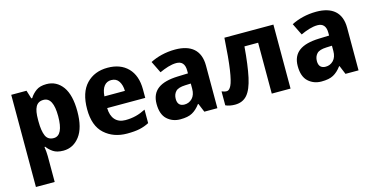

<svg xmlns="http://www.w3.org/2000/svg" viewBox="-77 -950 3104 1582"><g transform="rotate(-15 1474.5 -158.5)"><path d="M370.1 -556.2C332.5 -556.2 303.2 -548.3 281.2 -532.2C259.3 -516.1 241.2 -497.1 228 -475.1H220.2L198.2 -545.9H67.9V240.2H228V20C228 -6.8 225.1 -33.2 221.2 -60.1H228C240.7 -42 257.8 -25.9 278.8 -11.7C299.8 2.4 328.6 9.8 365.2 9.8C421.4 9.8 467.8 -14.2 504.4 -62C541 -109.9 559.1 -180.7 559.1 -273.9C559.1 -366.7 542 -437 507.8 -484.9C473.1 -532.2 427.2 -556.2 370.1 -556.2ZM313 -437C369.1 -437 396 -382.8 396 -275.9C396 -168.9 369.6 -110.8 314.9 -110.8C281.7 -110.8 258.8 -125 246.6 -153.3C234.4 -181.6 228 -222.2 228 -274.9V-291C228 -388.2 250.5 -437 313 -437Z M891.1 -556.2C816.4 -556.2 756.3 -532.2 710.4 -484.4C664.1 -436 641.1 -364.3 641.1 -269C641.1 -174.3 666.5 -104 717.3 -58.6C767.6 -13.2 831.5 9.8 909.2 9.8C951.7 9.8 987.8 6.8 1016.6 0.5C1045.4 -5.9 1072.3 -15.6 1097.2 -28.8V-144C1040 -114.7 988.3 -101.1 923.3 -101.1C847.2 -101.1 804.7 -151.9 803.2 -235.8H1127.9V-308.1C1127.9 -387.2 1106.4 -448.2 1064 -491.7C1021.5 -534.7 963.9 -556.2 891.1 -556.2ZM894 -450.2C923.3 -450.2 944.8 -439 959 -417C973.1 -395 980.5 -367.7 981 -335H806.2C811.5 -413.6 845.7 -450.2 894 -450.2Z M1467.8 -557.1C1385.3 -557.1 1312 -537.1 1254.9 -507.8L1304.2 -407.2C1353 -429.2 1402.3 -446.8 1448.7 -446.8C1493.2 -446.8 1520 -421.9 1520 -363.8V-339.8L1432.1 -336.9C1282.2 -331.5 1205.1 -278.8 1205.1 -163.1C1205.1 -104 1220.2 -60.1 1250.5 -32.2C1280.8 -4.4 1318.4 9.8 1362.8 9.8C1406.2 9.8 1439.9 3.4 1464.4 -10.3C1488.8 -23.4 1512.2 -44.4 1534.2 -74.2H1538.1L1568.8 0H1680.2V-363.8C1680.2 -494.6 1602.5 -557.1 1467.8 -557.1ZM1521 -208C1521 -173.3 1511.7 -146.5 1493.7 -127.4C1475.1 -108.4 1453.1 -99.1 1427.7 -99.1C1392.1 -99.1 1368.2 -116.7 1368.2 -162.1C1368.2 -188 1376 -209 1391.1 -225.1C1406.2 -241.2 1433.6 -249.5 1473.1 -251L1521 -252.9Z M2304.2 -545.9H1886.2C1878.9 -428.7 1870.6 -338.9 1861.3 -276.9C1852.1 -214.4 1841.3 -171.9 1830.1 -149.4C1818.8 -126.5 1806.2 -115.2 1792 -115.2C1777.8 -115.2 1763.7 -118.7 1749 -125V-5.9C1770.5 4.4 1799.8 9.8 1829.1 9.8C1873 9.8 1907.7 -4.9 1933.6 -34.7C1959.5 -64.5 1979 -111.8 1993.2 -176.8C2007.3 -241.7 2018.6 -327.1 2027.3 -434.1H2144V0H2304.2Z M2671.9 -557.1C2589.4 -557.1 2516.1 -537.1 2459 -507.8L2508.3 -407.2C2557.1 -429.2 2606.4 -446.8 2652.8 -446.8C2697.3 -446.8 2724.1 -421.9 2724.1 -363.8V-339.8L2636.2 -336.9C2486.3 -331.5 2409.2 -278.8 2409.2 -163.1C2409.2 -104 2424.3 -60.1 2454.6 -32.2C2484.9 -4.4 2522.5 9.8 2566.9 9.8C2610.4 9.8 2644 3.4 2668.5 -10.3C2692.9 -23.4 2716.3 -44.4 2738.3 -74.2H2742.2L2772.9 0H2884.3V-363.8C2884.3 -494.6 2806.6 -557.1 2671.9 -557.1ZM2725.1 -208C2725.1 -173.3 2715.8 -146.5 2697.8 -127.4C2679.2 -108.4 2657.2 -99.1 2631.8 -99.1C2596.2 -99.1 2572.3 -116.7 2572.3 -162.1C2572.3 -188 2580.1 -209 2595.2 -225.1C2610.4 -241.2 2637.7 -249.5 2677.2 -251L2725.1 -252.9Z"/></g></svg>

Font: Avrile Sans
Style: Bold
Weight: 700
Designer: Monotype Design Team, Google (font), Stefan Peev (BGR Cyrillic), Cristiano Sobral (main changes)
Foundry: The Avrile Sans Project Authors
Version: Version 3.110